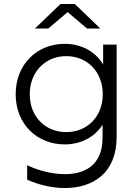

<svg xmlns="http://www.w3.org/2000/svg" viewBox="-20 -751 707 968"><path d="M117 82V155C177 182 244 197 307 197C446 197 568 124 568 -60V-526H500V-426C459 -494 387 -530 306 -530C167 -530 59 -427 59 -276C59 -125 167 -23 306 -23C385 -23 455 -57 497 -122V-57C497 82 408 127 307 127C242 127 171 108 117 82ZM314 -85C209 -85 130 -162 130 -276C130 -389 209 -468 314 -468C419 -468 498 -390 498 -276C498 -162 419 -85 314 -85ZM156 -607H223L321 -690L419 -607H486L357 -731H285Z"/></svg>

Font: Chess Sans
Style: Regular
Weight: 400
Designer: Wolf Bōese
Foundry: Wolf Bōese
Version: Version 7.223;Glyphs 3.3 (3306)